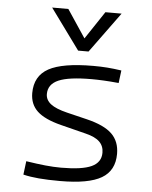

<svg xmlns="http://www.w3.org/2000/svg" viewBox="-55 -822 696 877"><g transform="rotate(5 293.0 -383.0)"><path d="M252.9 9.8Q196.3 9.8 156 6.3Q115.7 2.9 84 -4.9L91.8 -66.9Q142.1 -59.1 180.2 -55.2Q218.3 -51.3 252.9 -51.3Q348.6 -51.3 391.8 -71.3Q435.1 -91.3 435.1 -135.7Q435.1 -166.5 415 -186Q395 -205.6 351.1 -216.3L234.9 -245.6Q159.7 -264.6 125.7 -296.4Q91.8 -328.1 91.8 -379.4Q91.8 -458 155 -492.7Q218.3 -527.3 359.4 -527.3Q393.6 -527.3 423.1 -525.1Q452.6 -522.9 488.3 -517.6L481 -459.5Q441.4 -463.4 411.9 -464.8Q382.3 -466.3 356.4 -466.3Q252 -466.3 205.3 -446Q158.7 -425.8 158.7 -380.9Q158.7 -354 182.4 -335.4Q206.1 -316.9 258.3 -304.2L351.1 -281.7Q431.2 -262.2 466.6 -227.8Q502 -193.4 502 -136.2Q502 -59.6 443.1 -24.9Q384.3 9.8 252.9 9.8ZM283.7 -590.8 148.4 -776.4H222.7L307.6 -648.9L392.6 -776.4H466.8L331.5 -590.8Z"/></g></svg>

Font: CaskaydiaMono NF Light
Style: Regular
Weight: 300
Designer: Aaron Bell
Foundry: Saja Typeworks
Version: Version 2111.001; ttfautohint (v1.8.4);Nerd Fonts 3.1.1